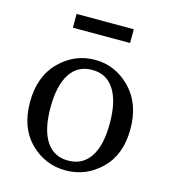

<svg xmlns="http://www.w3.org/2000/svg" viewBox="-103 -750 756 849"><g transform="rotate(15 274.5 -325.5)"><path d="M504.9 -235.4Q504.9 -118.7 436.5 -51.8Q368.2 15.1 274.4 15.1Q180.7 15.1 112.8 -51.8Q44.9 -118.7 44.9 -236.3Q44.9 -354.5 113.8 -422.9Q182.6 -491.2 275.4 -491.2Q368.2 -491.2 436.5 -421.9Q504.9 -352.5 504.9 -235.4ZM274.4 -444.8Q209 -445.3 173.8 -391.6Q138.7 -337.9 138.7 -236.3Q138.7 -134.8 173.8 -82Q209 -29.3 274.4 -29.8Q339.8 -29.8 375 -82.5Q410.2 -134.8 410.2 -236.3Q410.2 -337.9 375 -391.6Q339.8 -445.3 274.4 -444.8ZM143.1 -666H404.8V-603H143.1Z"/></g></svg>

Font: SourceSerifPro-Regular
Style: Regular
Weight: 400
Designer: Frank Grießhammer
Foundry: Adobe Systems Incorporated
Version: Version 1.014;PS Version 1.0;hotconv 1.0.73;makeotf.lib2.5.5